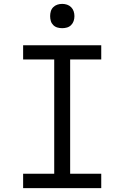

<svg xmlns="http://www.w3.org/2000/svg" viewBox="-20 -968 640 988"><path d="M99 0V-74H259V-662H99V-735H501V-662H341V-74H501V0ZM300 -823Q287 -823 275 -826.5Q263 -830 254 -839Q245 -848 241.5 -860Q238 -872 238 -885Q238 -898 241.5 -910Q245 -922 254 -931Q263 -940 275 -944Q287 -948 300 -948Q313 -948 325 -944Q337 -940 346 -931Q355 -922 359 -910Q363 -898 363 -885Q363 -872 359 -860Q355 -848 346 -839Q337 -830 325 -826.5Q313 -823 300 -823Z"/></svg>

Font: Iosevka Extended
Style: Regular
Weight: 400
Width: 7
Monospace: yes
Designer: Belleve Invis
Foundry: Belleve Invis
Version: Version 32.5.0; ttfautohint (v1.8.4)